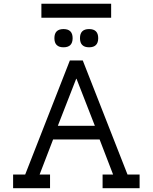

<svg xmlns="http://www.w3.org/2000/svg" viewBox="-20 -988 802 1008"><path d="M197.3 -895V-968.3H563.5V-895ZM447.8 -739.7Q399.9 -739.7 399.9 -787.6Q399.9 -835.4 447.8 -835.4Q495.6 -835.4 495.6 -787.6Q495.6 -739.7 447.8 -739.7ZM313.5 -739.7Q265.6 -739.7 265.6 -787.6Q265.6 -835.4 313.5 -835.4Q361.3 -835.4 361.3 -787.6Q361.3 -739.7 313.5 -739.7ZM346.7 -670.4H414.6L649.4 -71.8H712.9V0H518.6V-71.8H573.7L502.9 -255.9H258.8L188 -71.8H242.7V0H48.8V-71.8H112.3ZM381.8 -574.2H379.9L283.7 -327.6H478Z"/></svg>

Font: Eligible
Style: Regular
Weight: 500
Version: Version 1.1